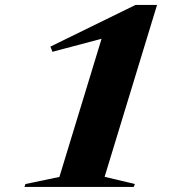

<svg xmlns="http://www.w3.org/2000/svg" viewBox="-20 -738 705 758"><path d="M214.5 -39.5 381 -585 187 -533.5 179 -554 515 -718.5H600L393 -40L512.5 -11.5L508 0H76.5L80.5 -11.5Z"/></svg>

Font: Newsreader 72pt
Style: Bold Italic
Weight: 700
Italic angle: -17°
Designer: Hugues Gentile
Foundry: Production Type
Version: Version 1.003; ttfautohint (v1.8.3)